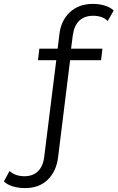

<svg xmlns="http://www.w3.org/2000/svg" viewBox="-110 -767 604 986"><path d="M85 -458 92 -517H186L195 -591Q203 -661 248.5 -704Q294 -747 368 -747Q399 -747 427.5 -738.5Q456 -730 474 -713L443 -659Q430 -673 410.5 -679.5Q391 -686 369 -686Q324 -686 297.5 -661Q271 -636 264 -587L255 -517H416L409 -458H250L188 43Q179 113 135 156Q91 199 18 199Q-14 199 -43 190.5Q-72 182 -90 165L-61 111Q-32 138 16 138Q58 138 84.5 113Q111 88 117 39L179 -458Z"/></svg>

Font: Modern
Style: Small
Weight: 400
Designer: Julieta Ulanovsky
Foundry: Julieta Ulanovsky
Version: Version 8.000